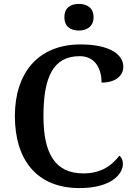

<svg xmlns="http://www.w3.org/2000/svg" viewBox="-20 -951 688 981"><path d="M383 -795C423 -795 458 -815 458 -863C458 -912 423 -931 383 -931C341 -931 309 -912 309 -863C309 -815 341 -795 383 -795ZM386 10C548 10 608 -61 608 -114C608 -133 600 -148 590 -156C556 -111 503 -65 406 -65C259 -65 202 -170 202 -358C202 -554 250 -664 387 -664C471 -664 499 -593 499 -529C568 -529 610 -562 610 -610C610 -674 538 -724 392 -724C171 -724 56 -574 56 -358C56 -137 166 10 386 10Z"/></svg>

Font: Noto Serif SemiBold
Style: Regular
Weight: 600
Designer: Monotype Design Team
Foundry: Monotype Imaging Inc.
Version: Version 2.013